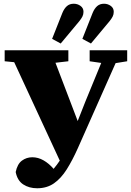

<svg xmlns="http://www.w3.org/2000/svg" viewBox="-20 -921 701 1028"><path d="M460 -593V-652H661V-593L599 -583L397 -128Q368 -63 337.5 -14.5Q307 34 269 60.5Q231 87 179 87Q136 87 104.5 66.5Q73 46 64 0Q73 -43 97.5 -61Q122 -79 153 -79Q184 -79 213 -62.5Q242 -46 267 -17Q276 -28 284.5 -39Q293 -50 300 -61L56 -588L5 -593V-652H346V-593L277 -585L396 -273L437 -377L522 -584ZM259 -713 314 -852Q324 -876 338.5 -888.5Q353 -901 375 -901Q395 -901 411 -889.5Q427 -878 427 -858Q427 -844 421.5 -833Q416 -822 405 -808L305 -688ZM421 -713 476 -852Q486 -876 500.5 -888.5Q515 -901 537 -901Q557 -901 573 -889.5Q589 -878 589 -858Q589 -844 583.5 -833Q578 -822 567 -808L467 -688Z"/></svg>

Font: Source Serif 4 Black
Style: Regular
Weight: 900
Designer: Frank Grießhammer
Foundry: Adobe
Version: Version 4.005;hotconv 1.1.0;makeotfexe 2.6.0